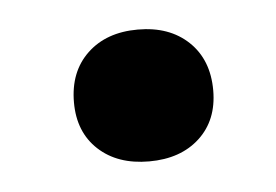

<svg xmlns="http://www.w3.org/2000/svg" viewBox="-27 -458 296 206"><g transform="rotate(-5 120.5 -355.0)"><path d="M127 -284Q93 -284 72.5 -303Q52 -322 52 -354Q52 -387 72.5 -406.5Q93 -426 127 -426Q161 -426 181.5 -406.5Q202 -387 202 -354Q202 -322 181.5 -303Q161 -284 127 -284Z"/></g></svg>

Font: Kantumruy Pro Medium
Style: Regular
Weight: 500
Designer: Sovichet Tep
Foundry: Sovichet Tep
Version: Version 1.002